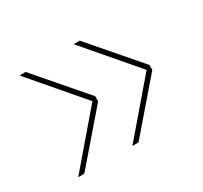

<svg xmlns="http://www.w3.org/2000/svg" viewBox="-91 -555 661 626"><g transform="rotate(-30 239.5 -242.5)"><path d="M205.5 -242 41.5 -433.5H64.5L221.5 -251.5V-232.5L64.5 -50.5H41.5ZM409.5 -242 245.5 -433.5H268.5L425.5 -251.5V-232.5L268.5 -50.5H245.5Z"/></g></svg>

Font: Anek Gujarati Thin
Style: Regular
Weight: 250
Version: Version 1.003